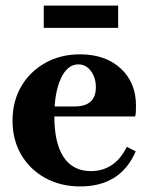

<svg xmlns="http://www.w3.org/2000/svg" viewBox="-20 -655 529 689"><path d="M268 14Q197 14 142 -16.5Q87 -47 56 -100Q25 -153 25 -222Q25 -291 56 -344.5Q87 -398 142 -429Q197 -460 267 -460Q358 -460 413 -409.5Q468 -359 468 -276Q468 -266 467.5 -254.5Q467 -243 465 -237H111L113 -273H248Q324 -273 324 -342Q324 -377 306 -400.5Q288 -424 261 -424Q222 -424 198.5 -373.5Q175 -323 175 -238Q175 -141 208.5 -91Q242 -41 306 -41Q349 -41 381.5 -63Q414 -85 435 -128L467 -112Q413 14 268 14ZM137 -555V-635H404V-555Z"/></svg>

Font: Baskervville SC
Style: Regular
Weight: 400
Designer: Alexis Faudot, Rémi Forte, Morgane Pierson, Rafael Ribas, Tanguy Vanlaeys, Rosalie Wagner, Thomas Huot-Marchand
Foundry: ANRT
Version: Version 1.100